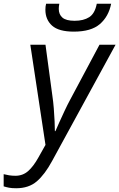

<svg xmlns="http://www.w3.org/2000/svg" viewBox="-116 -777 645 1038"><path d="M-28.3 240.7Q-52.2 240.7 -67.1 237.8Q-82 234.9 -96.2 230.5V164.6Q-83 168 -66.9 170.7Q-50.8 173.3 -32.7 173.3Q7.3 173.3 36.1 147.9Q64.9 122.6 92.3 73.2L129.9 6.3L47.9 -535.2H129.9L167 -260.3Q171.9 -228 174.8 -191.2Q177.7 -154.3 179.2 -121.3Q180.7 -88.4 180.7 -67.9H183.6Q190.4 -84 204.1 -114.5Q217.8 -145 233.4 -178.2Q249 -211.4 261.2 -233.9L421.9 -535.2H508.8L166 92.8Q126.5 166 83 203.4Q39.6 240.7 -28.3 240.7ZM283.2 -606Q201.7 -606 165.5 -638.4Q129.4 -670.9 129.4 -724.6Q129.4 -743.2 133.3 -756.8H204.6Q201.7 -740.7 201.7 -729Q201.7 -699.2 221.4 -681.9Q241.2 -664.6 287.6 -664.6Q335.4 -664.6 366.2 -684.1Q397 -703.6 407.2 -756.8H484.9Q471.2 -687.5 423.8 -646.7Q376.5 -606 283.2 -606Z"/></svg>

Font: Open Sans
Style: Italic
Weight: 400
Italic angle: -12°
Designer: Monotype Design Team
Foundry: Monotype Imaging Inc.
Version: Version 3.000; ttfautohint (v1.8.4)